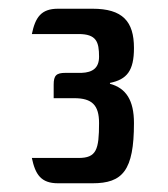

<svg xmlns="http://www.w3.org/2000/svg" viewBox="-20 -720 386 440"><path d="M130 -553C109 -553 103 -547 103 -526V-495H150C191 -495 207 -479 207 -438C207 -377 201 -358 160 -358H53C61 -320 74 -300 113 -300H192C261 -300 287 -329 287 -438C287 -490 269 -518 232 -528V-530C271 -538 287 -558 287 -610C287 -671 261 -700 192 -700H113C74 -700 61 -680 53 -642H160C201 -642 207 -624 207 -590C207 -564 192 -554 167 -553Z"/></svg>

Font: Rationale One
Style: Regular
Weight: 400
Designer: Cyreal (www.cyreal.org)
Foundry: Cyreal (www.cyreal.org)
Version: Version 1.001